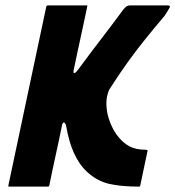

<svg xmlns="http://www.w3.org/2000/svg" viewBox="-20 -693 651 713"><path d="M14 0Q10 0 11 -4Q46 -171 81.5 -337Q117 -503 152 -669Q154 -673 157 -673Q160 -673 181 -673Q202 -673 229 -673Q256 -673 277 -673Q298 -673 301 -673Q306 -673 304 -669Q296 -631 290 -602.5Q284 -574 278.5 -549.5Q273 -525 267 -496.5Q261 -468 253 -430Q253 -427 253 -424.5Q253 -422 255 -422H257Q259 -422 262.5 -425.5Q266 -429 269 -433Q297 -471 317 -497.5Q337 -524 354 -546Q371 -568 391 -594.5Q411 -621 439 -659Q447 -668 452 -670.5Q457 -673 463 -673Q466 -673 486.5 -673Q507 -673 532.5 -673Q558 -673 578.5 -673Q599 -673 602 -673Q614 -673 610 -665Q606 -657 591 -634Q552 -588 519 -547Q486 -506 455 -463Q424 -420 390 -367Q384 -358 382 -351Q380 -344 378 -337Q374 -318 375.5 -297Q377 -276 383 -255.5Q389 -235 399 -216Q409 -197 422 -182Q438 -162 461 -149.5Q484 -137 521 -137Q523 -137 526 -136Q529 -135 528 -133L501 -5Q500 0 497 0Q428 0 384 -10.5Q340 -21 303 -55Q288 -69 276 -86.5Q264 -104 254.5 -125Q245 -146 238 -170.5Q231 -195 226 -223Q225 -231 222 -234.5Q219 -238 218 -238Q217 -238 217 -238Q217 -238 216 -238Q216 -238 214.5 -237Q213 -236 211 -231Q203 -192 197.5 -166Q192 -140 187 -117.5Q182 -95 176.5 -69Q171 -43 163 -4Q162 0 158 0Q155 0 134 0Q113 0 86 0Q59 0 38 0Q17 0 14 0Z"/></svg>

Font: Glory Thin ExtraBold
Style: Italic
Weight: 800
Italic angle: -12°
Version: Version 1.011